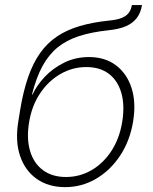

<svg xmlns="http://www.w3.org/2000/svg" viewBox="-20 -748 618 777"><path d="M243.7 9.3Q175.8 9.3 128.4 -24.2Q81.1 -57.6 61 -117.7Q41 -177.7 54.2 -257.3L61.5 -302.7Q74.2 -379.4 94 -436.3Q113.8 -493.2 142.6 -533.7Q171.4 -574.2 211.2 -600.8Q251 -627.4 303.7 -642.8Q356.4 -658.2 423.8 -665Q454.1 -668 472.7 -675.5Q491.2 -683.1 501 -696Q510.7 -709 513.7 -727.5H554.7Q549.8 -697.3 534.2 -676Q518.6 -654.8 490.5 -642.3Q462.4 -629.9 418.9 -625.5Q350.1 -618.2 299.6 -601.8Q249 -585.4 212.9 -555.9Q176.8 -526.4 151.6 -480Q126.5 -433.6 109.4 -365.7H111.8Q128.4 -402.3 161.1 -437Q193.8 -471.7 239.5 -494.4Q285.2 -517.1 340.3 -517.1Q405.3 -517.1 449.7 -483.4Q494.1 -449.7 512.7 -390.9Q531.2 -332 518.6 -255.9Q505.9 -178.7 466.6 -118.9Q427.2 -59.1 369.4 -24.9Q311.5 9.3 243.7 9.3ZM247.1 -31.7Q302.7 -31.7 350.3 -59.3Q397.9 -86.9 430.7 -137Q463.4 -187 474.6 -254.4Q485.4 -321.3 471.2 -371.3Q457 -421.4 420.9 -449Q384.8 -476.6 329.1 -476.6Q272.9 -476.6 224.1 -448.2Q175.3 -419.9 141.8 -369.6Q108.4 -319.3 97.7 -252.9Q86.9 -187.5 101.6 -137.5Q116.2 -87.4 153.6 -59.6Q190.9 -31.7 247.1 -31.7Z"/></svg>

Font: Inter 16pt ExtraLight
Style: Italic
Weight: 250
Italic angle: -9.3988°
Version: Version 4.001;git-66647c0bb